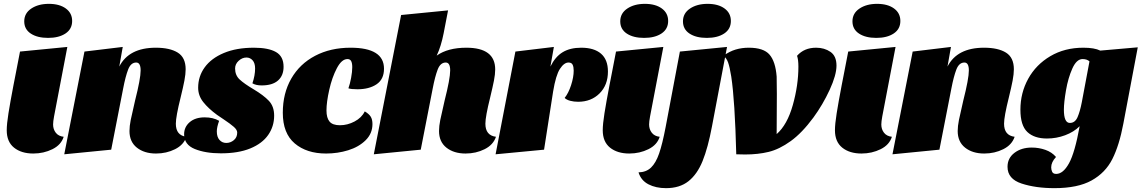

<svg xmlns="http://www.w3.org/2000/svg" viewBox="-20 -778 5934 998"><path d="M355 -669Q355 -627 320.5 -604Q286 -581 230 -581Q174 -581 140 -603.5Q106 -626 106 -667Q106 -709 142.5 -733.5Q179 -758 234 -758Q289 -758 322 -734Q355 -710 355 -669ZM256 -131Q256 -106 270 -88Q284 -70 311 -67Q298 -25 252.5 -2.5Q207 20 153 20Q91 20 53 -10.5Q15 -41 15 -101Q15 -133 24 -189.5Q33 -246 50 -335Q59 -382 60 -386L84 -510L330 -534L261 -173Q256 -146 256 -131Z M790 -530Q863 -530 904 -504.5Q945 -479 945 -418Q945 -393 938.5 -359Q932 -325 919 -272Q894 -172 894 -135Q894 -74 949 -67Q935 -25 890 -2.5Q845 20 791 20Q730 20 691.5 -10.5Q653 -41 653 -97Q653 -122 659.5 -154.5Q666 -187 682 -255Q711 -369 711 -412Q711 -453 688 -453Q660 -453 646 -416.5Q632 -380 620 -317L558 0L314 24L419 -510L618 -534L600 -432Q650 -530 790 -530Z M1142 -158 1108 -181Q1063 -214 1036.5 -247.5Q1010 -281 1010 -322Q1010 -381 1044 -428Q1078 -475 1143.5 -502.5Q1209 -530 1300 -530Q1375 -530 1414.5 -507.5Q1454 -485 1454 -431Q1454 -385 1425 -359.5Q1396 -334 1340 -334Q1310 -334 1292 -345Q1306 -386 1306 -422Q1306 -450 1293 -464.5Q1280 -479 1261 -479Q1239 -479 1220.5 -462Q1202 -445 1202 -422Q1202 -387 1225.5 -365Q1249 -343 1298 -314Q1350 -283 1377.5 -254Q1405 -225 1405 -177Q1405 -121 1374 -76.5Q1343 -32 1281 -6.5Q1219 19 1128 19Q1048 19 992.5 -3.5Q937 -26 937 -80Q937 -118 966 -143Q995 -168 1044 -168Q1088 -168 1119 -150Q1107 -117 1107 -95Q1107 -66 1121 -50.5Q1135 -35 1156 -35Q1178 -35 1195.5 -49.5Q1213 -64 1213 -89Q1213 -103 1195.5 -118.5Q1178 -134 1142 -158Z M1976 -421Q1976 -366 1937.5 -340Q1899 -314 1838 -314Q1804 -314 1791 -319Q1799 -341 1805 -373Q1811 -405 1811 -429Q1811 -449 1805.5 -460Q1800 -471 1786 -471Q1756 -471 1731 -423.5Q1706 -376 1691.5 -311.5Q1677 -247 1677 -204Q1677 -165 1693 -146Q1709 -127 1747 -127Q1786 -127 1823 -146.5Q1860 -166 1876 -199Q1898 -186 1907 -171.5Q1916 -157 1916 -133Q1916 -84 1880.5 -49Q1845 -14 1790 3Q1735 20 1675 20Q1574 20 1512 -32.5Q1450 -85 1450 -192Q1450 -293 1494 -369.5Q1538 -446 1618 -488Q1698 -530 1802 -530Q1976 -530 1976 -421Z M2250 -489Q2308 -530 2404 -530Q2554 -530 2554 -417Q2554 -392 2547.5 -359Q2541 -326 2528 -272Q2503 -172 2503 -135Q2503 -74 2558 -67Q2544 -25 2499 -2.5Q2454 20 2400 20Q2339 20 2300.5 -10.5Q2262 -41 2262 -97Q2262 -122 2268.5 -154.5Q2275 -187 2291 -255Q2320 -369 2320 -412Q2320 -453 2297 -453Q2269 -453 2255 -416.5Q2241 -380 2229 -317L2167 0L1923 24L2065 -700L2309 -724L2286 -605Q2273 -538 2250 -489Z M3001 -530Q3068 -530 3104 -499Q3140 -468 3140 -406Q3140 -336 3096.5 -292.5Q3053 -249 2985 -249Q2963 -249 2944 -254Q2925 -259 2915 -269Q2935 -294 2948.5 -335.5Q2962 -377 2962 -411Q2962 -430 2956.5 -441.5Q2951 -453 2935 -453Q2912 -453 2890.5 -420Q2869 -387 2855 -302L2808 0L2556 24L2659 -510L2859 -534L2841 -432Q2866 -483 2904.5 -506.5Q2943 -530 3001 -530Z M3453 -669Q3453 -627 3418.5 -604Q3384 -581 3328 -581Q3272 -581 3238 -603.5Q3204 -626 3204 -667Q3204 -709 3240.5 -733.5Q3277 -758 3332 -758Q3387 -758 3420 -734Q3453 -710 3453 -669ZM3354 -131Q3354 -106 3368 -88Q3382 -70 3409 -67Q3396 -25 3350.5 -2.5Q3305 20 3251 20Q3189 20 3151 -10.5Q3113 -41 3113 -101Q3113 -133 3122 -189.5Q3131 -246 3148 -335Q3157 -382 3158 -386L3182 -510L3428 -534L3359 -173Q3354 -146 3354 -131Z M3779 -669Q3779 -627 3744.5 -604Q3710 -581 3654 -581Q3598 -581 3564 -603.5Q3530 -626 3530 -667Q3530 -709 3566.5 -733.5Q3603 -758 3658 -758Q3713 -758 3746 -734Q3779 -710 3779 -669ZM3442 200Q3389 200 3350.5 180Q3312 160 3299 118Q3339 117 3364 93Q3389 69 3406 20Q3423 -29 3440 -118L3514 -510L3759 -534L3681 -122Q3660 -10 3632 59Q3604 128 3558.5 164Q3513 200 3442 200Z M3781 -380Q3773 -430 3764.5 -453.5Q3756 -477 3740 -488Q3772 -511 3804 -520.5Q3836 -530 3872 -530Q3949 -530 3980 -494Q4011 -458 4017 -380Q4018 -356 4018 -289Q4018 -176 4017 -81Q4072 -129 4101 -232Q4130 -335 4130 -432Q4130 -468 4123 -488Q4160 -530 4222 -530Q4265 -530 4296.5 -508.5Q4328 -487 4328 -437Q4328 -388 4292.5 -311Q4257 -234 4208 -167Q4149 -87 4090 -44.5Q4031 -2 3975.5 11.5Q3920 25 3853 25L3807 24Q3800 -255 3781 -380Z M4660 -669Q4660 -627 4625.5 -604Q4591 -581 4535 -581Q4479 -581 4445 -603.5Q4411 -626 4411 -667Q4411 -709 4447.5 -733.5Q4484 -758 4539 -758Q4594 -758 4627 -734Q4660 -710 4660 -669ZM4561 -131Q4561 -106 4575 -88Q4589 -70 4616 -67Q4603 -25 4557.5 -2.5Q4512 20 4458 20Q4396 20 4358 -10.5Q4320 -41 4320 -101Q4320 -133 4329 -189.5Q4338 -246 4355 -335Q4364 -382 4365 -386L4389 -510L4635 -534L4566 -173Q4561 -146 4561 -131Z M5095 -530Q5168 -530 5209 -504.5Q5250 -479 5250 -418Q5250 -393 5243.5 -359Q5237 -325 5224 -272Q5199 -172 5199 -135Q5199 -74 5254 -67Q5240 -25 5195 -2.5Q5150 20 5096 20Q5035 20 4996.5 -10.5Q4958 -41 4958 -97Q4958 -122 4964.5 -154.5Q4971 -187 4987 -255Q5016 -369 5016 -412Q5016 -453 4993 -453Q4965 -453 4951 -416.5Q4937 -380 4925 -317L4863 0L4619 24L4724 -510L4923 -534L4905 -432Q4955 -530 5095 -530Z M5461 200Q5363 200 5290 176Q5217 152 5217 89Q5217 44 5253 16.5Q5289 -11 5343 -11Q5380 -11 5414 1Q5448 13 5469 38Q5444 65 5444 92Q5444 104 5449 115Q5454 126 5470 126Q5506 126 5536.5 71Q5567 16 5592 -122Q5562 -92 5516.5 -75Q5471 -58 5422 -58Q5356 -58 5320 -92Q5284 -126 5284 -208Q5284 -295 5324.5 -368.5Q5365 -442 5439.5 -486Q5514 -530 5611 -530Q5669 -530 5699 -515L5894 -532L5819 -135Q5798 -23 5762 48.5Q5726 120 5654 160Q5582 200 5461 200ZM5607 -471Q5576 -471 5554 -422Q5532 -373 5521 -309Q5510 -245 5510 -208Q5510 -139 5541 -139Q5568 -139 5581 -169Q5594 -199 5603 -246L5643 -459Q5630 -471 5607 -471Z"/></svg>

Font: Sansita Black Italic
Style: Regular
Weight: 900
Italic angle: -11°
Designer: Pablo Cosgaya
Foundry: Omnibus-Type
Version: Version 1.006